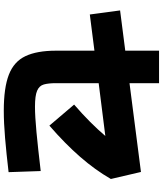

<svg xmlns="http://www.w3.org/2000/svg" viewBox="59 -892 881 1040"><g transform="rotate(90 500.0 -372.5)"><path d="M580 48Q456 48 385 20.5Q314 -7 284.5 -69.5Q255 -132 255 -235V-443L59 -418L37 -582L255 -610V-793H431V-633L912 -695L950 -532Q901 -447 830 -365.5Q759 -284 661 -199L547 -333Q599 -378 641 -420Q683 -462 717 -502L431 -466V-235Q431 -194 438 -169Q445 -144 472 -132.5Q499 -121 558 -121Q611 -121 695.5 -129Q780 -137 907 -152L913 22Q811 34 728.5 41Q646 48 580 48Z"/></g></svg>

Font: Murecho Black
Style: Regular
Weight: 900
Designer: Neil Summerour
Foundry: Positype
Version: Version 1.010; ttfautohint (v1.8.3)